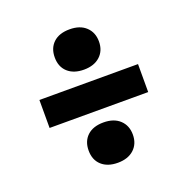

<svg xmlns="http://www.w3.org/2000/svg" viewBox="-110 -783 789 806"><g transform="rotate(-20 284.0 -380.0)"><path d="M283.5 -498Q238 -498 211.5 -522Q185 -546 185 -588Q185 -629.5 211 -653.8Q237 -678 283.5 -678Q330 -678 356.2 -653.2Q382.5 -628.5 382.5 -588Q382.5 -547 355.8 -522.5Q329 -498 283.5 -498ZM63.5 -317.5V-442.5H504V-317.5ZM283.5 -82Q238 -82 211.5 -106Q185 -130 185 -172Q185 -213.5 211 -237.8Q237 -262 283.5 -262Q330 -262 356.2 -237.2Q382.5 -212.5 382.5 -172Q382.5 -131 355.8 -106.5Q329 -82 283.5 -82Z"/></g></svg>

Font: Encode Sans SmExp
Style: Bold
Weight: 700
Width: 6
Designer: Multiple Designers
Foundry: Impallari Type
Version: Version 3.002; ttfautohint (v1.8.3) -l 8 -r 50 -G 200 -x 14 